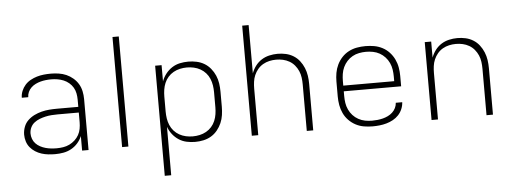

<svg xmlns="http://www.w3.org/2000/svg" viewBox="-57 -899 3414 1277"><g transform="rotate(-5 1650.0 -260.0)"><path d="M282 8Q259 8 236 5.5Q213 3 191 -4Q169 -11 149.5 -23.5Q130 -36 115.5 -53.5Q101 -71 94 -93.5Q87 -116 87 -139Q87 -165 96.5 -190.5Q106 -216 125 -234Q144 -252 167.5 -263.5Q191 -275 216.5 -281.5Q242 -288 268 -290Q294 -292 320 -292H462V-340Q462 -361 458 -382Q454 -403 443.5 -421Q433 -439 416.5 -453Q400 -467 380.5 -475Q361 -483 340 -486.5Q319 -490 298 -490Q280 -490 262 -488Q244 -486 227 -481.5Q210 -477 193.5 -469Q177 -461 164 -448.5Q151 -436 143.5 -419.5Q136 -403 136 -385H93Q93 -408 102 -430Q111 -452 126.5 -469.5Q142 -487 163 -498.5Q184 -510 206 -516.5Q228 -523 251.5 -525.5Q275 -528 298 -528Q325 -528 351.5 -524Q378 -520 402 -509.5Q426 -499 446.5 -481.5Q467 -464 480.5 -441.5Q494 -419 499.5 -392.5Q505 -366 505 -340V0H462V-97Q451 -71 432.5 -50Q414 -29 389.5 -15.5Q365 -2 337.5 3Q310 8 282 8ZM295 -30Q317 -30 339 -33.5Q361 -37 380.5 -46.5Q400 -56 416.5 -71Q433 -86 443.5 -105Q454 -124 458 -145.5Q462 -167 462 -189V-254H320Q300 -254 279.5 -252.5Q259 -251 239 -246.5Q219 -242 199.5 -234.5Q180 -227 164 -214.5Q148 -202 139 -183Q130 -164 130 -143Q130 -125 136.5 -107Q143 -89 156 -75.5Q169 -62 186 -53Q203 -44 221 -39Q239 -34 257.5 -32Q276 -30 295 -30Z M729 0V-735H771V0Z M995 215V-520H1038V-412Q1048 -439 1066 -462Q1084 -485 1108 -500.5Q1132 -516 1160 -522Q1188 -528 1217 -528Q1245 -528 1272.5 -522Q1300 -516 1323.5 -502Q1347 -488 1365 -466Q1383 -444 1394 -418.5Q1405 -393 1409 -365.5Q1413 -338 1413 -310V-210Q1413 -182 1409 -154.5Q1405 -127 1394 -101.5Q1383 -76 1365 -54Q1347 -32 1323.5 -18Q1300 -4 1272.5 2Q1245 8 1217 8Q1188 8 1160 2Q1132 -4 1108 -19.5Q1084 -35 1066 -58Q1048 -81 1038 -108V215ZM1204 -30Q1227 -30 1250 -35Q1273 -40 1293.5 -51.5Q1314 -63 1329.5 -80.5Q1345 -98 1354 -119.5Q1363 -141 1366.5 -164Q1370 -187 1370 -210V-310Q1370 -333 1366.5 -356Q1363 -379 1354 -400.5Q1345 -422 1329.5 -439.5Q1314 -457 1293.5 -468.5Q1273 -480 1250 -485Q1227 -490 1204 -490Q1181 -490 1158 -485Q1135 -480 1114.5 -468.5Q1094 -457 1078.5 -439.5Q1063 -422 1054 -400.5Q1045 -379 1041.5 -356Q1038 -333 1038 -310V-210Q1038 -187 1041.5 -164Q1045 -141 1054 -119.5Q1063 -98 1078.5 -80.5Q1094 -63 1114.5 -51.5Q1135 -40 1158 -35Q1181 -30 1204 -30Z M1595 0V-735H1638V-413Q1648 -440 1665 -462.5Q1682 -485 1705.5 -500Q1729 -515 1757 -521.5Q1785 -528 1813 -528Q1841 -528 1868 -522Q1895 -516 1918.5 -501.5Q1942 -487 1959 -465Q1976 -443 1986.5 -417.5Q1997 -392 2001 -365Q2005 -338 2005 -310V0H1962V-310Q1962 -333 1959 -356Q1956 -379 1947 -400Q1938 -421 1923 -439Q1908 -457 1888 -468.5Q1868 -480 1845.5 -485Q1823 -490 1800 -490Q1777 -490 1754.5 -485Q1732 -480 1712 -468.5Q1692 -457 1677 -439Q1662 -421 1653 -400Q1644 -379 1641 -356Q1638 -333 1638 -310V0Z M2401 8Q2372 8 2343 3Q2314 -2 2288.5 -15.5Q2263 -29 2242.5 -50Q2222 -71 2209.5 -97.5Q2197 -124 2192 -152.5Q2187 -181 2187 -210V-310Q2187 -339 2192 -367.5Q2197 -396 2209.5 -422Q2222 -448 2242 -469.5Q2262 -491 2288 -504.5Q2314 -518 2342.5 -523Q2371 -528 2400 -528Q2429 -528 2457.5 -523Q2486 -518 2512 -504.5Q2538 -491 2558 -469.5Q2578 -448 2590.5 -422Q2603 -396 2608 -367.5Q2613 -339 2613 -310V-241H2230V-210Q2230 -186 2233.5 -163Q2237 -140 2247 -118.5Q2257 -97 2273 -79.5Q2289 -62 2310 -50.5Q2331 -39 2354 -34.5Q2377 -30 2401 -30Q2419 -30 2437.5 -32Q2456 -34 2473.5 -38.5Q2491 -43 2507.5 -51Q2524 -59 2537.5 -71.5Q2551 -84 2559 -100.5Q2567 -117 2568 -135H2611Q2610 -112 2600.5 -89.5Q2591 -67 2575 -50Q2559 -33 2538 -21.5Q2517 -10 2494 -3.5Q2471 3 2447.5 5.5Q2424 8 2401 8ZM2230 -279H2570V-310Q2570 -333 2566.5 -356.5Q2563 -380 2553 -401.5Q2543 -423 2527 -440.5Q2511 -458 2490.5 -469.5Q2470 -481 2446.5 -485.5Q2423 -490 2400 -490Q2377 -490 2353.5 -485.5Q2330 -481 2309.5 -469.5Q2289 -458 2273 -440.5Q2257 -423 2247 -401.5Q2237 -380 2233.5 -356.5Q2230 -333 2230 -310Z M2795 0V-520H2838V-413Q2848 -440 2865 -462.5Q2882 -485 2905.5 -500Q2929 -515 2957 -521.5Q2985 -528 3013 -528Q3041 -528 3068 -522Q3095 -516 3118.5 -501.5Q3142 -487 3159 -465Q3176 -443 3186.5 -417.5Q3197 -392 3201 -365Q3205 -338 3205 -310V0H3162V-310Q3162 -333 3159 -356Q3156 -379 3147 -400Q3138 -421 3123 -439Q3108 -457 3088 -468.5Q3068 -480 3045.5 -485Q3023 -490 3000 -490Q2977 -490 2954.5 -485Q2932 -480 2912 -468.5Q2892 -457 2877 -439Q2862 -421 2853 -400Q2844 -379 2841 -356Q2838 -333 2838 -310V0Z"/></g></svg>

Font: Iosevka Aile Extralight
Style: Regular
Weight: 200
Designer: Belleve Invis
Foundry: Belleve Invis
Version: Version 31.1.0; ttfautohint (v1.8.4)